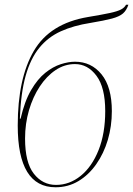

<svg xmlns="http://www.w3.org/2000/svg" viewBox="-20 -782 563 812"><path d="M215 10Q55 10 55 -251Q55 -450 123 -566.5Q191 -683 352 -710Q412 -720 444.5 -727Q477 -734 492 -742Q507 -750 513 -762H523Q515 -738 500 -725Q485 -712 453.5 -703.5Q422 -695 362 -685Q291 -674 237 -649.5Q183 -625 146 -579.5Q109 -534 88.5 -461.5Q68 -389 64 -280H67Q84 -354 111.5 -401Q139 -448 171.5 -474Q204 -500 237 -510.5Q270 -521 297 -521Q366 -521 409.5 -467.5Q453 -414 453 -312Q453 -248 436 -190.5Q419 -133 387 -87.5Q355 -42 311.5 -16Q268 10 215 10ZM217 0Q274 0 321.5 -38.5Q369 -77 397 -147.5Q425 -218 425 -312Q425 -412 388 -461.5Q351 -511 297 -511Q253 -511 215 -485.5Q177 -460 148 -416Q119 -372 102.5 -315.5Q86 -259 86 -196Q86 -95 123 -47.5Q160 0 217 0Z"/></svg>

Font: Noto Serif Display SemiCondensed Thin
Style: Italic
Weight: 100
Width: 4
Italic angle: -12°
Designer: Monotype Design Team
Foundry: Monotype Imaging Inc.
Version: Version 2.009